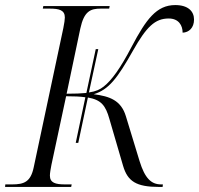

<svg xmlns="http://www.w3.org/2000/svg" viewBox="-41 -738 786 758"><path d="M-21 0H240L242 -10H216C178 -10 156 -16 156 -45C156 -55 159 -71 162 -87L220 -358C251 -358 276 -357 296 -354L258 -174H268L306 -353C358 -344 376 -322 391 -268L445 -83C463 -22 497 0 587 0H601L602 -10H595C556 -10 531 -34 510 -102L456 -279C437 -342 392 -358 329 -366C388 -384 422 -428 484 -538C537 -632 571 -665 625 -665C665 -665 680 -637 680 -609C705 -610 725 -628 725 -661C725 -693 702 -718 651 -718C577 -718 536 -662 479 -554C434 -468 400 -421 368 -396C354 -385 338 -377 310 -373L347 -544H337L300 -371C280 -369 255 -368 222 -368L276 -625C291 -694 316 -704 357 -704H390L392 -714H130L128 -704H155C193 -704 215 -698 215 -669C215 -661 213 -647 209 -627L92 -77C80 -20 54 -10 7 -10H-20Z"/></svg>

Font: Noto Serif Display Light
Style: Italic
Weight: 300
Italic angle: -12°
Designer: Monotype Design Team
Foundry: Monotype Imaging Inc.
Version: Version 2.009